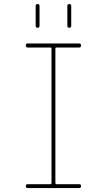

<svg xmlns="http://www.w3.org/2000/svg" viewBox="-20 -950 540 970"><path d="M235.4 -19.5Q240.2 -19.5 240.2 -25.4V-705.1Q240.2 -710 235.4 -710H120.1Q110.4 -710 110.4 -720.2Q110.4 -730.5 120.1 -730.5H379.9Q389.6 -730.5 389.6 -720.2Q389.6 -710 379.9 -710H264.6Q259.8 -710 259.8 -705.1V-25.4Q259.8 -20.5 264.6 -19.5H379.9Q389.6 -19.5 389.6 -9.8Q389.6 0 379.9 0H120.1Q110.4 0 110.4 -9.8Q110.4 -19.5 120.1 -19.5ZM320.3 -820.3V-919.9Q320.3 -929.7 330.1 -929.7Q339.8 -929.7 339.8 -919.9V-820.3Q339.8 -809.6 330.1 -809.6Q320.3 -809.6 320.3 -820.3ZM160.2 -820.3V-919.9Q160.2 -929.7 169.9 -929.7Q179.7 -929.7 179.7 -919.9V-820.3Q179.7 -809.6 169.9 -809.6Q160.2 -809.6 160.2 -820.3Z"/></svg>

Font: Rounded-L Mgen+ 2m thin
Style: Regular
Weight: 100
Designer: [Source Han Sans]
Ryoko NISHIZUKA  (kana & ideographs); Paul D. Hunt (Latin, Greek & Cyrillic); Wenlong ZHANG  (bopomofo
Version: Version 1.059.20150602